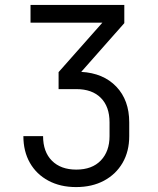

<svg xmlns="http://www.w3.org/2000/svg" viewBox="-20 -750 640 780"><path d="M289 10Q225 10 176.5 -16Q128 -42 101.5 -88.5Q75 -135 75 -197H155Q155 -133 191 -97Q227 -61 290 -61Q354 -61 389.5 -98Q425 -135 425 -197V-253Q425 -317 389.5 -352.5Q354 -388 290 -388H218V-457L396 -658H104V-730H485V-656L310 -458Q400 -453 452.5 -398Q505 -343 505 -253V-197Q505 -135 478 -88.5Q451 -42 402.5 -16Q354 10 289 10Z"/></svg>

Font: Tiny Light
Style: Regular
Weight: 300
Monospace: yes
Designer: Philipp Nurullin, Konstantin Bulenkov
Foundry: JetBrains
Version: Version 2.251; ttfautohint (v1.8.4.7-5d5b)